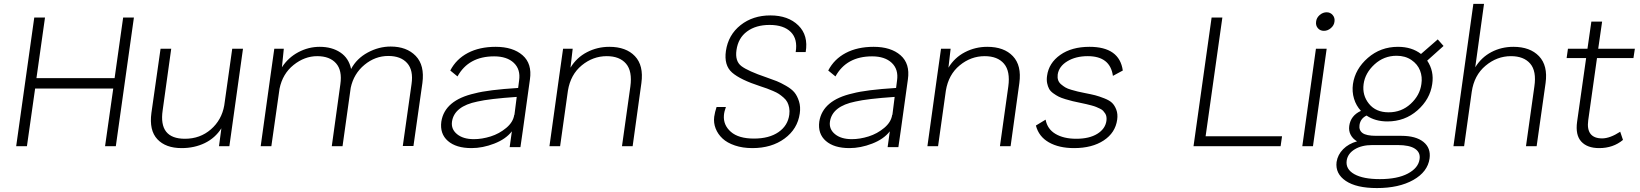

<svg xmlns="http://www.w3.org/2000/svg" viewBox="-20 -750 8411 985"><path d="M667 -660.2 574.2 0H519L561 -295.9H160.2L118.2 0H63L155.8 -660.2H210.9L167 -349.1H567.9L611.8 -660.2Z M911.6 9.8Q830.1 9.8 787.4 -35.6Q744.6 -81.1 756.8 -170.9L803.7 -500H858.4L814.5 -184.1Q793 -38.1 928.7 -38.1Q1006.3 -38.1 1061.8 -86.2Q1117.2 -134.3 1130.4 -209L1171.4 -500H1226.6L1156.7 0H1103.5L1115.7 -91.8Q1084 -42 1030.8 -16.1Q977.5 9.8 911.6 9.8Z M1984.4 -511.2Q2066.4 -511.2 2112.8 -463.1Q2159.2 -415 2147 -324.2L2101.1 -1H2046.4L2091.3 -318.8Q2101.6 -389.6 2068.8 -426.3Q2036.1 -462.9 1972.2 -462.9Q1904.8 -462.9 1849.9 -417.5Q1794.9 -372.1 1779.3 -299.8L1737.3 0H1682.1L1726.1 -317.9Q1736.3 -388.7 1703.9 -425.3Q1671.4 -461.9 1607.4 -461.9Q1542.5 -461.9 1486.1 -416.7Q1429.7 -371.6 1414.1 -294.9L1372.1 0H1317.4L1366.2 -351.1L1387.2 -500H1436L1426.3 -404.8Q1458.5 -454.6 1510.5 -482.2Q1562.5 -509.8 1620.1 -509.8Q1683.1 -509.8 1726.3 -480.7Q1769.5 -451.7 1781.2 -396Q1809.6 -449.7 1866.5 -480.5Q1923.3 -511.2 1984.4 -511.2Z M2522.9 -509.8Q2611.3 -509.8 2660.9 -466.6Q2710.4 -423.3 2698.7 -342.8L2663.1 -86.9Q2660.2 -63 2649.9 4.9H2594.7L2606 -76.2Q2574.7 -36.1 2515.4 -13.2Q2456.1 9.8 2398.9 9.8Q2319.8 9.8 2277.8 -26.9Q2235.8 -63.5 2244.1 -126Q2261.2 -236.3 2416 -271Q2483.4 -289.1 2638.2 -298.8L2643.1 -336.9Q2651.4 -394 2616 -427.5Q2580.6 -460.9 2515.1 -460.9Q2383.8 -460.9 2327.1 -357.9L2290 -388.2Q2320.3 -446.8 2380.1 -478.3Q2439.9 -509.8 2522.9 -509.8ZM2298.8 -126Q2293.5 -87.4 2324.7 -61.8Q2356 -36.1 2411.1 -36.1Q2452.6 -36.1 2497.1 -50Q2541.5 -64 2577.1 -93.8Q2612.8 -123.5 2618.2 -161.1L2619.1 -160.2L2630.9 -252.9Q2489.7 -243.2 2429.2 -229Q2310.5 -205.1 2298.8 -126Z M3106 -509.8Q3191.9 -509.8 3237.3 -461.9Q3282.7 -414.1 3270.5 -324.2L3225.6 0H3170.9L3213.9 -306.2Q3224.6 -384.8 3191.7 -423.3Q3158.7 -461.9 3092.8 -461.9Q3022 -461.9 2964.6 -414.8Q2907.2 -367.7 2893.6 -285.2L2853.5 0H2798.8L2847.7 -351.1L2868.7 -500H2918L2906.7 -402.8Q2938 -454.6 2991.2 -482.2Q3044.4 -509.8 3106 -509.8Z M3839.8 9.8Q3790 9.8 3750.2 -3.7Q3710.4 -17.1 3686.5 -39.6Q3662.6 -62 3651.4 -90.8Q3640.1 -119.6 3644 -150.9Q3647.5 -175.3 3656.2 -201.2H3704.1Q3695.3 -177.7 3693.8 -158.2Q3689.9 -108.4 3729.5 -73.7Q3769 -39.1 3848.1 -39.1Q3925.8 -39.1 3973.9 -72.3Q4022 -105.5 4029.3 -162.1Q4031.7 -181.2 4028.6 -197.5Q4025.4 -213.9 4019 -226.1Q4012.7 -238.3 3999.8 -249.5Q3986.8 -260.7 3975.8 -268.1Q3964.8 -275.4 3945.8 -283.4Q3926.8 -291.5 3914.8 -295.9Q3902.8 -300.3 3881.8 -307.1Q3777.8 -340.8 3735.6 -377.9Q3693.4 -415 3704.1 -488.8Q3716.3 -571.3 3779.3 -621.1Q3842.3 -670.9 3932.1 -670.9Q4023.4 -670.9 4075.7 -619.6Q4127.9 -568.4 4113.3 -482.9H4062Q4073.2 -549.8 4036.9 -585.9Q4000.5 -622.1 3928.2 -622.1Q3857.9 -622.1 3812.5 -588.6Q3767.1 -555.2 3758.3 -493.2Q3750 -436.5 3783.4 -410.9Q3816.9 -385.3 3912.1 -353Q3945.8 -341.3 3964.8 -333.7Q3983.9 -326.2 4012.5 -309.8Q4041 -293.5 4055.4 -276.1Q4069.8 -258.8 4078.9 -230.5Q4087.9 -202.1 4083 -168Q4071.8 -88.4 4005.1 -39.3Q3938.5 9.8 3839.8 9.8Z M4461.9 -509.8Q4550.3 -509.8 4599.9 -466.6Q4649.4 -423.3 4637.7 -342.8L4602.1 -86.9Q4599.1 -63 4588.9 4.9H4533.7L4544.9 -76.2Q4513.7 -36.1 4454.3 -13.2Q4395 9.8 4337.9 9.8Q4258.8 9.8 4216.8 -26.9Q4174.8 -63.5 4183.1 -126Q4200.2 -236.3 4355 -271Q4422.4 -289.1 4577.1 -298.8L4582 -336.9Q4590.3 -394 4554.9 -427.5Q4519.5 -460.9 4454.1 -460.9Q4322.8 -460.9 4266.1 -357.9L4229 -388.2Q4259.3 -446.8 4319.1 -478.3Q4378.9 -509.8 4461.9 -509.8ZM4237.8 -126Q4232.4 -87.4 4263.7 -61.8Q4294.9 -36.1 4350.1 -36.1Q4391.6 -36.1 4436 -50Q4480.5 -64 4516.1 -93.8Q4551.8 -123.5 4557.1 -161.1L4558.1 -160.2L4569.8 -252.9Q4428.7 -243.2 4368.2 -229Q4249.5 -205.1 4237.8 -126Z M5044.9 -509.8Q5130.9 -509.8 5176.3 -461.9Q5221.7 -414.1 5209.5 -324.2L5164.6 0H5109.9L5152.8 -306.2Q5163.6 -384.8 5130.6 -423.3Q5097.7 -461.9 5031.7 -461.9Q4960.9 -461.9 4903.6 -414.8Q4846.2 -367.7 4832.5 -285.2L4792.5 0H4737.8L4786.6 -351.1L4807.6 -500H4856.9L4845.7 -402.8Q4877 -454.6 4930.2 -482.2Q4983.4 -509.8 5044.9 -509.8Z M5490.2 9.8Q5412.6 9.8 5360.8 -19.8Q5309.1 -49.3 5294.4 -106L5344.2 -136.2Q5353 -87.9 5395 -63Q5437 -38.1 5501.5 -38.1Q5568.4 -38.1 5609.4 -63.5Q5650.4 -88.9 5656.2 -129.9Q5657.7 -141.1 5656.2 -150.6Q5654.8 -160.2 5649.9 -167.7Q5645 -175.3 5639.4 -181.4Q5633.8 -187.5 5623 -192.6Q5612.3 -197.8 5603.5 -201.4Q5594.7 -205.1 5579.3 -209.2Q5564 -213.4 5553 -215.8Q5542 -218.3 5523.4 -222.2Q5497.6 -227.5 5482.9 -231Q5468.3 -234.4 5445.8 -241.2Q5423.3 -248 5410.9 -254.4Q5398.4 -260.7 5383.8 -271.2Q5369.1 -281.7 5362.3 -293.9Q5355.5 -306.2 5352.1 -323.2Q5348.6 -340.3 5351.6 -360.8Q5360.4 -426.8 5419.2 -468.3Q5478 -509.8 5569.3 -509.8Q5723.1 -509.8 5740.2 -388.2L5689.5 -360.8Q5675.3 -461.9 5560.5 -461.9Q5498.5 -461.9 5455.3 -435.5Q5412.1 -409.2 5406.2 -367.2Q5404.3 -351.6 5408.4 -339.1Q5412.6 -326.7 5423.6 -317.4Q5434.6 -308.1 5445.6 -301.5Q5456.5 -294.9 5476.3 -289.3Q5496.1 -283.7 5508.8 -280.5Q5521.5 -277.3 5544.4 -272.9Q5579.6 -266.1 5598.6 -261.2Q5617.7 -256.3 5645 -245.6Q5672.4 -234.9 5685.5 -221.9Q5698.7 -209 5707 -187Q5715.3 -165 5711.4 -136.2Q5702.1 -68.8 5642.3 -29.5Q5582.5 9.8 5490.2 9.8Z M6251 -660.2 6165 -50.8H6557.1L6549.8 0H6103L6195.8 -660.2Z M6731.9 -639.2Q6733.9 -658.7 6750.2 -672.9Q6766.6 -687 6786.1 -687Q6804.7 -687 6816.9 -672.9Q6829.1 -658.7 6826.2 -639.2Q6824.2 -620.1 6807.9 -606Q6791.5 -591.8 6772 -591.8Q6752.4 -591.8 6740.7 -605.7Q6729 -619.6 6731.9 -639.2ZM6661.1 0 6731 -500H6786.1L6715.8 0Z M7356 -547.9 7385.7 -514.2 7301.8 -439Q7337.9 -385.3 7327.6 -318.8Q7316.4 -240.7 7251.7 -183.8Q7187 -127 7097.7 -127Q7035.2 -127 6990.7 -157.2Q6959.5 -142.1 6954.6 -108.9Q6950.7 -82 6970 -67.6Q6989.3 -53.2 7040 -53.2H7168.9Q7243.7 -53.2 7282.5 -22Q7321.3 9.3 7314 63Q7304.2 131.8 7230.5 173.3Q7156.7 214.8 7043.9 214.8Q6938.5 214.8 6884 178Q6829.6 141.1 6836.9 81.1Q6842.8 43.5 6870.6 15.4Q6898.4 -12.7 6941.9 -24.9Q6920.4 -37.6 6909.4 -58.1Q6898.4 -78.6 6901.9 -104Q6909.2 -157.2 6961.9 -181.2Q6937 -208 6926.3 -243.9Q6915.5 -279.8 6920.9 -318.8Q6932.1 -396 6997.3 -452.9Q7062.5 -509.8 7151.9 -509.8Q7222.7 -509.8 7270 -473.1ZM6888.7 74.2Q6882.8 118.2 6928.2 143.6Q6973.6 168.9 7058.6 168.9Q7148.9 168.9 7202.6 140.4Q7256.3 111.8 7262.7 66.9Q7268.1 32.7 7239.7 13.4Q7211.4 -5.9 7149.9 -5.9H7021Q6965.8 -5.9 6929.9 16.1Q6894 38.1 6888.7 74.2ZM6975.6 -318.8Q6967.8 -261.2 7003.2 -217.5Q7038.6 -173.8 7104 -173.8Q7169.9 -173.8 7217 -217.3Q7264.2 -260.7 7272 -318.8Q7277.8 -355.5 7265.1 -388.2Q7252.4 -420.9 7220.7 -442.4Q7189 -463.9 7145 -463.9Q7079.6 -463.9 7031.5 -419.7Q6983.4 -375.5 6975.6 -318.8Z M7593.3 -730 7548.3 -404.8Q7580.1 -456.1 7631.3 -482.9Q7682.6 -509.8 7744.1 -509.8Q7829.6 -509.8 7875.5 -461.7Q7921.4 -413.6 7909.2 -324.2L7863.3 0H7808.6L7851.6 -306.2Q7863.3 -385.3 7830.3 -423.6Q7797.4 -461.9 7731.4 -461.9Q7659.7 -461.9 7601.1 -412.8Q7542.5 -363.8 7530.3 -278.8L7491.2 0H7436.5L7538.6 -730Z M8127.9 -132.8Q8121.6 -86.9 8139.6 -63.5Q8157.7 -40 8199.2 -40Q8239.3 -40 8292 -74.2L8306.2 -32.2Q8255.9 9.8 8184.1 9.8Q8123 9.8 8092.3 -23.7Q8061.5 -57.1 8070.8 -125L8117.2 -452.1H8017.1L8023.9 -500H8124L8144 -639.2H8199.2L8179.2 -500H8367.2L8359.9 -452.1H8172.9Z"/></svg>

Font: Human Sans Light
Style: Italic
Weight: 300
Italic angle: -8°
Designer: Tim Radville
Foundry: Continuum
Version: Version 1.000;FEAKit 1.0